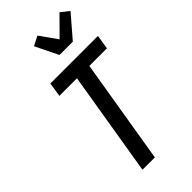

<svg xmlns="http://www.w3.org/2000/svg" viewBox="-304 -1055 1119 1119"><g transform="rotate(-45 255.5 -495.5)"><path d="M143 0 250 -647H105L119 -735H511L497 -647H352L245 0ZM274 -815 205 -956 263 -986 339 -879 450 -991 501 -951 384 -815Z"/></g></svg>

Font: Iosevka Semibold Oblique
Style: Regular
Weight: 600
Italic angle: -9°
Monospace: yes
Designer: Belleve Invis
Foundry: Belleve Invis
Version: Version 32.5.0; ttfautohint (v1.8.4)